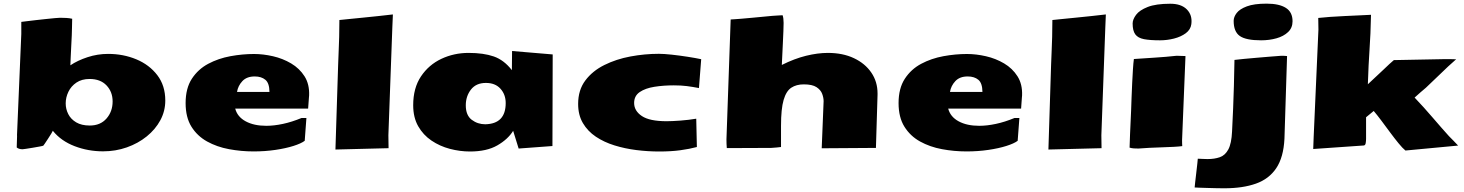

<svg xmlns="http://www.w3.org/2000/svg" viewBox="-20 -804 7954 1043"><path d="M540 18.1Q458.5 18.1 385.3 -10Q312 -38.1 267.6 -92.8V-94.7Q266.6 -91.3 258.8 -78.6Q251 -65.9 241 -50.5Q231 -35.2 223.4 -23.9Q215.8 -12.7 215.3 -12.7Q212.4 -11.2 195.8 -8.1Q179.2 -4.9 158.4 -1.5Q137.7 2 121.3 4.4Q105 6.8 102.5 6.8Q82.5 6.8 70.8 -2.9Q71.3 -18.6 71.8 -34.9Q72.3 -51.3 72.8 -66.9L72.3 -68.4L95.7 -619.6V-685.1Q103.5 -686 124.8 -688.7Q146 -691.4 174.1 -694.6Q202.1 -697.8 230 -700.7Q257.8 -703.6 278.8 -705.6Q299.8 -707.5 306.6 -707.5Q323.7 -707.5 340.3 -706.5Q356.9 -705.6 372.1 -702.1Q372.1 -690.4 371.6 -678.5Q371.1 -666.5 371.1 -654.8Q371.1 -640.1 369.9 -612.1Q368.7 -584 366.9 -551.8Q365.2 -519.5 364 -491.5Q362.8 -463.4 362.3 -449.2Q401.4 -475.6 455.6 -493.4Q509.8 -511.2 567.4 -511.2Q649.9 -511.2 720.7 -481.7Q791.5 -452.1 834.7 -395.5Q877.9 -338.9 877.9 -257.8Q877.9 -200.7 851.1 -150.9Q824.2 -101.1 777.1 -63Q730 -24.9 668.9 -3.4Q607.9 18.1 540 18.1ZM467.8 -122.1Q525.4 -122.1 558.6 -160.2Q591.8 -198.2 591.8 -252.9Q591.8 -305.2 558.6 -340.1Q525.4 -375 466.8 -375Q424.3 -375 395.3 -355.5Q366.2 -335.9 351.6 -305.4Q336.9 -274.9 336.9 -242.2Q336.9 -211.9 350.8 -184.3Q364.7 -156.7 393.8 -139.4Q422.9 -122.1 467.8 -122.1Z M1357.4 18.6Q1289.6 18.6 1223.9 6.3Q1158.2 -5.9 1105 -35.4Q1051.8 -64.9 1020 -115.7Q988.3 -166.5 988.3 -244.1Q988.3 -324.2 1022.2 -376.2Q1056.2 -428.2 1111.3 -457.5Q1166.5 -486.8 1231.9 -498.8Q1297.4 -510.7 1359.9 -510.7Q1409.7 -510.7 1462.9 -498.5Q1516.1 -486.3 1561.5 -459.5Q1606.9 -432.6 1634.3 -389.6Q1661.6 -346.7 1659.2 -285.2Q1659.2 -279.3 1658.2 -273.9L1653.8 -213.9H1257.8Q1269.5 -169.4 1314.5 -145Q1359.4 -120.6 1426.8 -120.6Q1468.3 -120.6 1516.6 -130.9Q1564.9 -141.1 1618.2 -163.1H1644.5L1635.3 -39.1Q1615.7 -24.4 1574 -11.2Q1532.2 2 1476.1 10.3Q1419.9 18.6 1357.4 18.6ZM1443.8 -304.7Q1443.4 -352.5 1421.6 -370.6Q1399.9 -388.7 1363.8 -388.7Q1320.3 -388.7 1296.6 -363.3Q1272.9 -337.9 1267.6 -304.7Z M1802.2 8.3 1816.9 -453.1Q1818.4 -492.7 1819.8 -528.1Q1821.3 -563.5 1822.5 -603Q1823.7 -642.6 1823.7 -695.3Q1839.8 -697.3 1873.8 -700.4Q1907.7 -703.6 1950.2 -708Q1992.7 -712.4 2035.9 -716.8Q2079.1 -721.2 2114.3 -725.6L2111.3 -655.8L2089.8 -69.3L2090.8 1Z M2533.2 19Q2478.5 19 2423.8 4.6Q2369.1 -9.8 2324 -40.3Q2278.8 -70.8 2251.7 -118.4Q2224.6 -166 2224.6 -232.4Q2224.6 -325.7 2266.8 -388.9Q2309.1 -452.1 2377.7 -484.4Q2446.3 -516.6 2525.4 -516.6Q2606.9 -516.6 2662.4 -497.3Q2717.8 -478 2760.7 -422.9L2761.7 -526.9L2982.4 -508.3L2981 -10.7L2797.4 2.9L2767.6 -93.3Q2739.3 -47.4 2681.6 -14.2Q2624 19 2533.2 19ZM2616.2 -128.9Q2727.1 -131.3 2727.1 -244.1Q2727.1 -290.5 2698.7 -322Q2670.4 -353.5 2619.6 -353.5Q2566.4 -353.5 2538.3 -317.4Q2510.3 -281.2 2510.3 -231.9Q2510.3 -177.7 2542.5 -153.3Q2574.7 -128.9 2616.2 -128.9Z M3560.5 19Q3499.5 19 3437 11.2Q3374.5 3.4 3317.9 -14.2Q3261.2 -31.7 3216.8 -61.5Q3172.4 -91.3 3146.5 -135.3Q3120.6 -179.2 3120.6 -239.3Q3120.6 -314.9 3159.7 -366.9Q3198.7 -418.9 3263.2 -450.9Q3327.6 -482.9 3405 -497.3Q3482.4 -511.7 3559.1 -511.7Q3585.9 -511.7 3628.9 -507.1Q3671.9 -502.4 3715.6 -495.6Q3759.3 -488.8 3789.1 -482.4L3776.9 -325.7Q3741.2 -332.5 3710.7 -336.4Q3680.2 -340.3 3640.1 -340.3Q3584 -340.3 3534.9 -332.5Q3485.8 -324.7 3455.3 -304Q3424.8 -283.2 3424.8 -244.6Q3424.8 -201.7 3466.8 -173.6Q3508.8 -145.5 3601.1 -145.5Q3630.9 -145.5 3676 -148.9Q3721.2 -152.3 3762.2 -159.2L3765.6 -5.4Q3725.6 5.4 3675.3 12.2Q3625 19 3560.5 19Z M4443.8 1.5V1L4454.1 -254.4Q4454.1 -272.9 4446.3 -294.2Q4438.5 -315.4 4415.5 -330.6Q4392.6 -345.7 4346.2 -345.7Q4306.2 -345.7 4278.6 -327.6Q4251 -309.6 4236.8 -261Q4222.7 -212.4 4222.7 -120.6V-5.4Q4211.9 -3.9 4198.5 -2.7Q4185.1 -1.5 4169.4 -0.5L3928.2 0.5Q3926.3 -21 3926.3 -46.9L3949.2 -698.2Q3957.5 -698.7 3969.7 -699.5Q3981.9 -700.2 4005.4 -702.1Q4028.8 -704.1 4069.3 -707.8Q4109.9 -711.4 4174.8 -717.8Q4189 -718.3 4203.4 -719.7Q4217.8 -721.2 4231.4 -721.2Q4236.8 -705.1 4236.8 -679.7Q4236.8 -664.6 4235.6 -634.3Q4234.4 -604 4232.7 -568.6Q4231 -533.2 4229.5 -501.5Q4228 -469.7 4227.1 -451.2Q4295.4 -485.4 4358.6 -501Q4421.9 -516.6 4477.5 -516.6Q4558.1 -516.6 4618.7 -488Q4679.2 -459.5 4713.1 -409.9Q4747.1 -360.4 4747.1 -296.4V-289.1L4738.3 -0.5Z M5230.5 18.6Q5162.6 18.6 5096.9 6.3Q5031.2 -5.9 4978 -35.4Q4924.8 -64.9 4893.1 -115.7Q4861.3 -166.5 4861.3 -244.1Q4861.3 -324.2 4895.3 -376.2Q4929.2 -428.2 4984.4 -457.5Q5039.6 -486.8 5105 -498.8Q5170.4 -510.7 5232.9 -510.7Q5282.7 -510.7 5335.9 -498.5Q5389.2 -486.3 5434.6 -459.5Q5480 -432.6 5507.3 -389.6Q5534.7 -346.7 5532.2 -285.2Q5532.2 -279.3 5531.2 -273.9L5526.9 -213.9H5130.9Q5142.6 -169.4 5187.5 -145Q5232.4 -120.6 5299.8 -120.6Q5341.3 -120.6 5389.6 -130.9Q5438 -141.1 5491.2 -163.1H5517.6L5508.3 -39.1Q5488.8 -24.4 5447 -11.2Q5405.3 2 5349.1 10.3Q5293 18.6 5230.5 18.6ZM5316.9 -304.7Q5316.4 -352.5 5294.7 -370.6Q5272.9 -388.7 5236.8 -388.7Q5193.4 -388.7 5169.7 -363.3Q5146 -337.9 5140.6 -304.7Z M5675.3 8.3 5689.9 -453.1Q5691.4 -492.7 5692.9 -528.1Q5694.3 -563.5 5695.6 -603Q5696.8 -642.6 5696.8 -695.3Q5712.9 -697.3 5746.8 -700.4Q5780.8 -703.6 5823.2 -708Q5865.7 -712.4 5908.9 -716.8Q5952.1 -721.2 5987.3 -725.6L5984.4 -655.8L5962.9 -69.3L5963.9 1Z M6451.7 -672.9Q6447.8 -643.1 6421.4 -623.5Q6395 -604 6357.4 -594.5Q6319.8 -585 6281.7 -585Q6227.1 -585 6194.3 -591.3Q6161.6 -597.7 6147.2 -617.4Q6132.8 -637.2 6132.8 -676.3Q6132.8 -698.2 6151.4 -723.4Q6169.9 -748.5 6214.6 -766.1Q6259.3 -783.7 6337.4 -783.7Q6397 -783.7 6427.5 -752.7Q6458 -721.7 6451.7 -672.9ZM6164.1 2.9Q6151.9 2.9 6139.9 2.2Q6127.9 1.5 6116.2 -2Q6116.2 -20.5 6118.7 -74Q6121.1 -127.4 6124.5 -203.1Q6125.5 -234.9 6127 -274.2Q6128.4 -313.5 6130.4 -353.8Q6132.3 -394 6134.5 -428.2Q6136.7 -462.4 6139.6 -483.4Q6195.8 -487.3 6254.4 -491Q6313 -494.6 6371.1 -501H6373Q6396.5 -501 6419.9 -499.5L6401.4 -43.5V-40Q6401.4 -32.7 6401.6 -25.4Q6401.9 -18.1 6402.3 -10.3Q6384.8 -7.8 6355.7 -6.3Q6326.7 -4.9 6292.2 -3.7Q6257.8 -2.4 6224.1 -1Q6190.4 0.5 6164.6 2.9Z M6830.6 -585Q6748.5 -585 6715.1 -608.4Q6681.6 -631.8 6681.6 -690.9Q6681.6 -711.9 6698 -733.4Q6714.4 -754.9 6753.4 -769.5Q6792.5 -784.2 6860.8 -784.2Q6928.7 -784.2 6965.1 -761.2Q7001.5 -738.3 7001.5 -688.5Q7001.5 -652.8 6977.3 -629.9Q6953.1 -606.9 6914.1 -595.9Q6875 -585 6830.6 -585ZM6630.9 218.8Q6613.8 218.8 6589.1 218.3Q6564.5 217.8 6539.3 217Q6514.2 216.3 6494.9 215.6Q6475.6 214.8 6469.7 214.4V213.9Q6469.7 209.5 6472.4 187.3Q6475.1 165 6478.3 136.7Q6481.4 108.4 6484.1 85.7Q6486.8 63 6486.8 58.1Q6501 58.6 6514.2 59.3Q6527.3 60.1 6539.6 60.1Q6577.6 60.1 6606.4 50Q6635.3 40 6652.6 7.8Q6669.9 -24.4 6672.9 -89.8Q6676.3 -155.8 6678.7 -214.6Q6681.2 -273.4 6682.9 -336.7Q6684.6 -399.9 6686 -478.5Q6705.1 -481 6736.3 -483.9Q6767.6 -486.8 6804.2 -490Q6840.8 -493.2 6876.5 -496.1Q6912.1 -499 6939.9 -501H6941.4Q6958 -501 6971.7 -499.5L6957.5 -50.3Q6952.6 50.3 6913.1 109.4Q6873.5 168.5 6802.2 193.6Q6731 218.8 6630.9 218.8Z M7614.7 13.7Q7599.1 1 7577.1 -25.9Q7555.2 -52.7 7531 -85.4Q7506.8 -118.2 7483.6 -149.2Q7460.4 -180.2 7442.4 -201.2L7400.9 -167V-49.8Q7400.9 -39.1 7398.9 -26.9Q7397 -14.6 7388.7 -13.7L7113.8 5.4L7116.2 -59.6L7142.1 -643.6Q7142.1 -659.2 7141.6 -674.6Q7141.1 -689.9 7141.1 -706.5Q7167.5 -709.5 7205.1 -712.2Q7242.7 -714.8 7284.2 -716.8Q7325.7 -718.8 7363.5 -720.5Q7401.4 -722.2 7427.7 -723.6Q7426.8 -668 7424.6 -622.6Q7422.4 -577.1 7419.7 -534.9Q7417 -492.7 7414.6 -447.3Q7412.1 -401.9 7410.6 -346.2L7495.6 -425.8Q7512.7 -441.9 7527.6 -456.1Q7542.5 -470.2 7551.8 -477.5L7831.1 -482.9Q7846.7 -482.9 7861.3 -482.7Q7876 -482.4 7890.1 -481.9L7846.7 -442.9L7726.1 -327.6Q7711.9 -315.4 7696.3 -302.2Q7680.7 -289.1 7664.6 -273.9Q7715.3 -220.7 7762.9 -165Q7810.5 -109.4 7851.1 -64.5Q7864.7 -51.8 7876.5 -38.8Q7888.2 -25.9 7900.9 -13.2Z"/></svg>

Font: Seymour One
Style: Regular
Weight: 400
Designer: Vernon Adams
Foundry: Vernon Adams
Version: Version 1.100; ttfautohint (v1.8.4.7-5d5b);gftools[0.9.33]